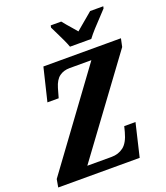

<svg xmlns="http://www.w3.org/2000/svg" viewBox="-165 -1043 996 1154"><g transform="rotate(-20 333.5 -465.5)"><path d="M6 0 15 -51 455 -651H316Q277 -651 250 -631Q223 -611 209 -563L192 -503H120L171 -714H667L656 -662L215 -63H370Q414 -63 446.5 -87.5Q479 -112 496 -176L505 -211H577L527 0ZM362 -771Q355 -791 342.5 -818Q330 -845 316.5 -872Q303 -899 294 -918L297 -931H364Q372 -920 386.5 -903.5Q401 -887 415.5 -870Q430 -853 441 -840Q456 -853 477 -870.5Q498 -888 517 -904Q536 -920 549 -931H633L630 -918Q613 -899 588.5 -873.5Q564 -848 540 -821.5Q516 -795 498 -771Z"/></g></svg>

Font: Noto Serif Condensed ExtraBold
Style: Italic
Weight: 800
Width: 3
Italic angle: -12°
Designer: Monotype Design Team
Foundry: Monotype Imaging Inc.
Version: Version 2.014; ttfautohint (v1.8.4.7-5d5b)